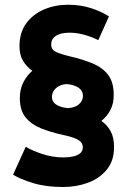

<svg xmlns="http://www.w3.org/2000/svg" viewBox="-20 -749 534 789"><path d="M448.7 -144.5Q448.7 -183.6 434.8 -209.5Q420.9 -235.4 396.5 -252Q419.9 -270.5 433.6 -296.9Q447.3 -323.2 447.3 -358.9Q447.3 -411.6 424.1 -441.7Q400.9 -471.7 360.1 -488.5Q319.3 -505.4 266.6 -517.6Q228 -526.9 209.2 -536.1Q190.4 -545.4 190.4 -566.4Q190.4 -583.5 200.7 -594.2Q210.9 -605 228 -609.9Q245.1 -614.7 265.1 -614.7Q295.9 -614.7 327.6 -605.7Q359.4 -596.7 383.8 -584L427.7 -681.6Q397 -701.7 354 -715.6Q311 -729.5 259.3 -729.5Q206.5 -729.5 161.1 -710.2Q115.7 -690.9 87.9 -653.1Q60.1 -615.2 60.1 -560.1Q60.1 -522.9 74.5 -499Q88.9 -475.1 112.8 -458Q90.3 -439 75.9 -410.6Q61.5 -382.3 61.5 -345.7Q61.5 -295.9 85 -266.8Q108.4 -237.8 148.4 -221.7Q188.5 -205.6 237.8 -194.8Q268.1 -188.5 286.1 -181.4Q304.2 -174.3 312.3 -165.3Q320.3 -156.2 320.3 -143.1Q320.3 -128.4 309.8 -119.4Q299.3 -110.4 281.2 -106.2Q263.2 -102.1 240.2 -102.1Q195.3 -102.1 152.1 -116.7Q108.9 -131.3 85.9 -146L33.7 -31.2Q62.5 -13.2 115.5 3.2Q168.5 19.5 239.3 19.5Q293.5 19.5 341.3 2Q389.2 -15.6 418.9 -52Q448.7 -88.4 448.7 -144.5ZM257.3 -304.7Q236.8 -307.1 222.4 -313.2Q208 -319.3 200.7 -328.6Q193.4 -337.9 193.4 -350.6Q193.4 -365.2 201.7 -377.2Q210 -389.2 224.4 -396.2Q238.8 -403.3 256.8 -403.3Q277.3 -400.9 291.7 -394.5Q306.2 -388.2 313.5 -378.2Q320.8 -368.2 320.8 -355Q320.8 -334.5 304 -320.1Q287.1 -305.7 257.3 -304.7Z"/></svg>

Font: Estedad-FD-VF Thin
Style: Regular
Weight: 100
Designer: Amin Abedi
Version: Version 5.0